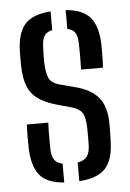

<svg xmlns="http://www.w3.org/2000/svg" viewBox="-48 -644 465 686"><g transform="rotate(-5 185.0 -300.5)"><path d="M38.8 -126.3Q38.3 -149.5 38.4 -170.2Q38.5 -191 39.8 -211.5H116.5Q115 -180.5 115.3 -157.6Q115.6 -134.7 115.7 -117.6Q116.3 -91.4 125.3 -78.3Q134.2 -65.2 154.7 -60.9V6.6Q92.4 1.8 66.8 -29.9Q41.2 -61.5 38.8 -126.3ZM208.7 6.6V-60.2Q231.7 -64.3 242.1 -77.7Q252.5 -91.2 253.3 -118.2Q253.7 -132.7 253.7 -142.5Q253.7 -152.2 253.7 -161.3Q253.7 -170.4 253.3 -182.8Q252.5 -216.5 243.4 -232.9Q234.4 -249.2 206.7 -257.8L150 -273.6Q109.9 -285.3 85.5 -302.7Q61.2 -320.1 50 -348.1Q38.7 -376.1 37.6 -420.1Q37.2 -437.1 37.2 -448.5Q37.2 -459.9 37.6 -472.7Q38.7 -538.4 66.1 -570.1Q93.4 -601.9 159.3 -606.6V-539.6Q139.6 -535.5 131.1 -522.5Q122.7 -509.5 121.8 -483.6Q121.4 -474.9 120.9 -460.7Q120.4 -446.4 120.8 -428.3Q121.6 -393.8 129.6 -373.1Q137.6 -352.4 168.7 -343.7L221.6 -329.9Q279 -315.4 306.4 -282.8Q333.9 -250.3 333.9 -185.6Q333.9 -168.4 333.7 -155.2Q333.5 -142 332.7 -124.3Q331.1 -60.1 303.3 -29.1Q275.5 1.9 208.7 6.6ZM249.5 -390.1Q250.4 -405.8 250.4 -423.5Q250.5 -441.2 250.4 -457.2Q250.4 -473.1 249.9 -484Q249.3 -509.4 241.3 -522.3Q233.4 -535.2 213.4 -539V-606.6Q274.6 -601.8 301 -570.5Q327.4 -539.3 329.8 -474.2Q329.9 -466.6 329.9 -450.9Q329.9 -435.2 329.6 -418.3Q329.3 -401.5 328 -390.1Z"/></g></svg>

Font: Big Shoulders Stencil Text SC Thin
Style: Regular
Weight: 100
Designer: Patric King
Foundry: XO Type Co
Version: Version 2.001